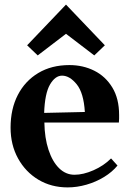

<svg xmlns="http://www.w3.org/2000/svg" viewBox="-20 -799 570 835"><path d="M274 16Q203 16 147 -17.5Q91 -51 58.5 -110Q26 -169 26 -244Q26 -325 57.5 -386Q89 -447 146.5 -481.5Q204 -516 282 -516Q341 -516 390 -491.5Q439 -467 468.5 -418.5Q498 -370 498 -299Q498 -292 498 -283Q498 -274 497 -266H173Q174 -199 191 -147.5Q208 -96 237 -67.5Q266 -39 304 -39Q342 -39 386.5 -58.5Q431 -78 463 -110L491 -79Q468 -51 433 -29.5Q398 -8 356.5 4Q315 16 274 16ZM250 -470Q220 -470 197.5 -431.5Q175 -393 172 -308L349 -312Q344 -395 313.5 -432.5Q283 -470 250 -470ZM144 -558 98 -602 267 -779 436 -602 390 -558 267 -652Z"/></svg>

Font: Wittgenstein
Style: Bold
Weight: 700
Designer: Jörg Drees
Foundry: Jörg Drees
Version: Version 1.303; ttfautohint (v1.8.4.7-5d5b)